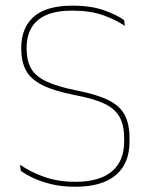

<svg xmlns="http://www.w3.org/2000/svg" viewBox="-20 -668 548 696"><path d="M252.5 9Q206 9 168 0Q130 -9 101.8 -22.2Q73.5 -35.5 55.5 -48.5L52.5 -71Q89.5 -45 139.8 -27Q190 -9 253.5 -9Q340 -9 385 -46.2Q430 -83.5 430 -154.5V-166.5Q430 -214 413.5 -244Q397 -274 357.8 -292.5Q318.5 -311 250 -323.5Q174.5 -338.5 132.5 -360Q90.5 -381.5 73.8 -413.5Q57 -445.5 57 -491.5V-494.5Q57 -567 102.2 -607.2Q147.5 -647.5 243 -647.5Q310 -647.5 357 -630.8Q404 -614 430 -595L432.5 -574Q400 -596.5 353.5 -613Q307 -629.5 242 -629.5Q184.5 -629.5 148 -613.5Q111.5 -597.5 94 -567.2Q76.5 -537 76.5 -494.5V-491.5Q76.5 -449.5 92 -421Q107.5 -392.5 146.8 -373.5Q186 -354.5 258 -340Q332 -325.5 373.5 -304.8Q415 -284 432.2 -251Q449.5 -218 449.5 -167V-154.5Q449.5 -75 399.5 -33Q349.5 9 252.5 9Z"/></svg>

Font: Anek Gujarati Thin
Style: Regular
Weight: 250
Version: Version 1.003